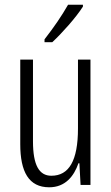

<svg xmlns="http://www.w3.org/2000/svg" viewBox="-20 -785 472 815"><path d="M332 -757V-765H269C241 -716 210 -671 169 -618V-606H202C242 -643 303 -711 332 -757ZM364 -532H311V-240C311 -103 273 -39 198 -39C146 -39 120 -84 120 -185V-532H66V-173C66 -56 102 10 189 10C257 10 294 -37 313 -92H317L322 0H364Z"/></svg>

Font: Noto Sans Devanagari ExtraCondensed Light
Style: Regular
Weight: 300
Width: 2
Designer: Jelle Bosma - Monotype Design Team
Foundry: Monotype Imaging Inc.
Version: Version 2.004